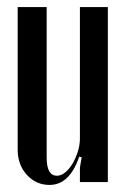

<svg xmlns="http://www.w3.org/2000/svg" viewBox="-20 -515 357 543"><path d="M204 -72Q177 8 120 8Q82 8 56 -20.5Q30 -49 30 -91V-495H112V-69Q112 -18 141 -18Q153 -18 164.5 -27.5Q176 -37 185 -52Q194 -67 200 -86Q206 -105 206 -123V-495H285V0H206V-41L211 -70Z"/></svg>

Font: Moniqa SemBd Narrow Heading
Style: Regular
Weight: 600
Width: 4
Designer: Rajesh Rajput
Foundry: Rajesh Rajput
Version: Version 1.000